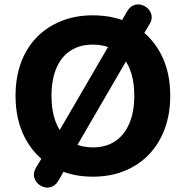

<svg xmlns="http://www.w3.org/2000/svg" viewBox="-20 -785 836 865"><path d="M398 11Q294 11 215.5 -34.5Q137 -80 93.5 -162Q50 -244 50 -353Q50 -436 74.5 -502.5Q99 -569 145 -616.5Q191 -664 255.5 -690Q320 -716 398 -716Q504 -716 582 -671Q660 -626 703.5 -544.5Q747 -463 747 -354Q747 -271 722 -204Q697 -137 651 -89Q605 -41 541 -15Q477 11 398 11ZM398 -121Q457 -121 498.5 -148.5Q540 -176 562.5 -228.5Q585 -281 585 -353Q585 -463 536 -523.5Q487 -584 398 -584Q340 -584 298 -557Q256 -530 234 -478Q212 -426 212 -353Q212 -244 261 -182.5Q310 -121 398 -121ZM242 31Q230 50 213 56.5Q196 63 178.5 58Q161 53 148.5 40Q136 27 133 9Q130 -9 143 -31L190 -109L236 -177L480 -596L507 -655L554 -736Q566 -755 583 -761.5Q600 -768 617.5 -763Q635 -758 647.5 -745.5Q660 -733 663 -714.5Q666 -696 653 -675L606 -596L559 -528L316 -110L289 -51Z"/></svg>

Font: Nunito ExtraLight ExtraBold
Style: Regular
Weight: 800
Version: Version 3.602